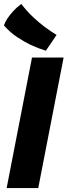

<svg xmlns="http://www.w3.org/2000/svg" viewBox="-27 -964 354 984"><path d="M137 -669H299L169 0H7ZM208 -704Q169 -716 130 -734Q97 -750 60 -774.5Q23 -799 -7 -834Q-1 -851 11 -869Q21 -885 38.5 -904.5Q56 -924 82 -944Q111 -906 142.5 -876.5Q174 -847 201 -827Q233 -803 263 -785Z"/></svg>

Font: Amaranth
Style: Bold Italic
Weight: 700
Italic angle: -12°
Designer: Gesine Todt
Foundry: Gesine Todt
Version: Version 1.001